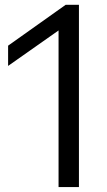

<svg xmlns="http://www.w3.org/2000/svg" viewBox="-20 -762 437 782"><path d="M247.5 -742.5H301.5V0H218.5V-638L13 -493.5V-576Z"/></svg>

Font: Encode Sans Semi Expanded
Style: Regular
Weight: 400
Width: 6
Designer: Multiple Designers
Foundry: Impallari Type
Version: Version 2.000